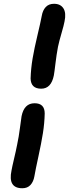

<svg xmlns="http://www.w3.org/2000/svg" viewBox="-20 -835 371 1017"><path d="M198.2 -365.2Q143.6 -365.2 142.1 -418.9Q143.6 -471.7 152.8 -525.9Q162.1 -580.1 178.2 -647.2Q194.3 -714.4 201.2 -751Q206.1 -780.3 222.2 -797.6Q238.3 -814.9 266.1 -814.9Q300.3 -814.9 315.9 -790.8Q331.5 -766.6 321.8 -721.2Q318.4 -702.1 306.2 -660.4Q293.9 -618.7 287.1 -586.9Q279.3 -545.4 273.7 -498.3Q268.1 -451.2 265.1 -435.1Q251 -365.2 198.2 -365.2ZM98.1 162.1Q21 162.1 41 67.9Q44.4 48.3 54.4 6.1Q64.5 -36.1 70.8 -68.8Q79.6 -109.9 85.7 -157.7Q91.8 -205.6 94.2 -219.2Q107.9 -288.1 163.1 -288.1Q216.8 -288.1 216.8 -233.9Q215.8 -183.1 207.3 -129.4Q198.7 -75.7 183.6 -6.8Q168.5 62 162.1 99.1Q157.2 127.4 141.4 144.8Q125.5 162.1 98.1 162.1Z"/></svg>

Font: Shantell Sans Irregular
Style: Italic
Weight: 600
Italic angle: -11.31°
Designer: Stephen Nixon, Anya Danilova, Shantell Martin
Foundry: Arrow Type
Version: Version 1.006;[9816181b4]